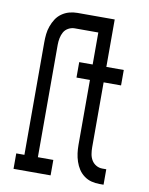

<svg xmlns="http://www.w3.org/2000/svg" viewBox="-83 -796 666 857"><g transform="rotate(10 250.0 -367.5)"><path d="M38 0V-70H75V-580Q75 -599 77 -617.5Q79 -636 85.5 -654Q92 -672 102 -687.5Q112 -703 127.5 -714Q143 -725 161 -730Q179 -735 198 -735H344V-665H198Q183 -665 169.5 -657.5Q156 -650 149 -637.5Q142 -625 139 -610Q136 -595 136 -580V-70H206V0ZM428 0Q409 0 391 -4.5Q373 -9 357.5 -20.5Q342 -32 332 -47.5Q322 -63 316 -81Q310 -99 307.5 -117.5Q305 -136 305 -155V-450H244V-520H305V-735H367V-520H446V-450H367V-155Q367 -140 369.5 -125Q372 -110 379.5 -97.5Q387 -85 400 -77.5Q413 -70 428 -70H446V0Z"/></g></svg>

Font: Iosevka Curly Slab
Style: Regular
Weight: 400
Monospace: yes
Designer: Belleve Invis
Foundry: Belleve Invis
Version: Version 22.1.2; ttfautohint (v1.8.4)